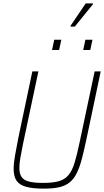

<svg xmlns="http://www.w3.org/2000/svg" viewBox="-20 -1112 618 1140"><path d="M241 8Q174 8 134.5 -3Q95 -14 78 -39.5Q61 -65 61 -109Q61 -142 69 -187.5Q77 -233 89 -294L172 -688H208L118 -264Q108 -215 101.5 -178.5Q95 -142 95 -115Q95 -81 108 -61.5Q121 -42 152 -34Q183 -26 236 -26Q295 -26 330.5 -36.5Q366 -47 387.5 -73.5Q409 -100 423 -146Q437 -192 452 -264L542 -688H578L495 -294Q480 -222 466.5 -170.5Q453 -119 436 -84.5Q419 -50 394 -29.5Q369 -9 332 -0.5Q295 8 241 8ZM474 -815 487 -876H529L516 -815ZM289 -815 302 -876H344L331 -815ZM399 -954V-959L489 -1092H532V-1087L424 -954Z"/></svg>

Font: Saira SemiCondensed Thin
Style: Italic
Weight: 250
Width: 4
Italic angle: -12°
Designer: Hector Gatti with collaboration of the Omnibus-Type team
Foundry: Omnibus-Type
Version: Version 1.101